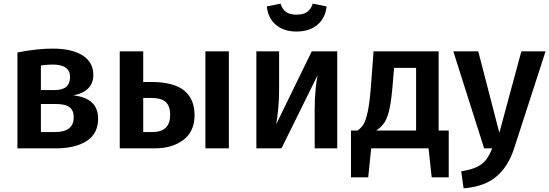

<svg xmlns="http://www.w3.org/2000/svg" viewBox="-20 -809 2996 1047"><path d="M515 -162Q515 -80 452.5 -40Q390 0 284 0H75V-523Q182 -544 268 -544Q371 -544 430 -507Q489 -470 489 -400Q489 -356 461.5 -327.5Q434 -299 380 -289Q515 -274 515 -162ZM203 -452V-318H279Q362 -318 362 -389Q362 -457 267 -457Q240 -457 203 -452ZM382 -170Q382 -207 359 -224.5Q336 -242 283 -242H203V-89H281Q382 -89 382 -170Z M1041 -181Q1041 -92 980 -46Q919 0 824 0H633V-529H761V-362H803Q927 -362 984 -315.5Q1041 -269 1041 -181ZM1228 -529V0H1100V-529ZM908 -183Q908 -230 884 -252.5Q860 -275 802 -275H761V-89H811Q908 -89 908 -183Z M1819 0H1696V-212Q1696 -270 1701 -321.5Q1706 -373 1712 -399L1515 0H1378V-529H1502V-317Q1502 -263 1496.5 -209.5Q1491 -156 1486 -131L1680 -529H1819ZM1435 -774 1510 -789Q1520 -757 1541 -743Q1562 -729 1597 -729Q1632 -729 1654 -743.5Q1676 -758 1685 -789L1761 -774Q1755 -711 1711 -674Q1667 -637 1597 -637Q1527 -637 1484 -674Q1441 -711 1435 -774Z M2427 -97V158H2334L2317 0H2004L1988 158H1894V-97H1929Q1950 -111 1962.5 -131.5Q1975 -152 1985.5 -201Q1996 -250 2003 -342L2017 -529H2372V-97ZM2249 -439H2129L2122 -355Q2115 -269 2105 -220Q2095 -171 2078 -143.5Q2061 -116 2031 -97H2249Z M2783 2Q2751 100 2686 154.5Q2621 209 2508 218L2495 125Q2547 117 2578.5 102.5Q2610 88 2629 64Q2648 40 2664 0H2620L2452 -529H2588L2703 -85L2823 -529H2955Z"/></svg>

Font: Fira Sans Medium
Style: Regular
Weight: 500
Designer: bBox Type GmbH & Carrois Corporate GbR & Edenspiekermann AG
Foundry: bBox Type GmbH & Carrois Corporate GbR & Edenspiekermann AG
Version: Version 4.301